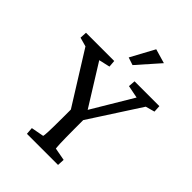

<svg xmlns="http://www.w3.org/2000/svg" viewBox="-222 -869 972 972"><g transform="rotate(45 264.5 -383.0)"><path d="M480.5 -522.5 280.3 -212.9 304.7 -279.3V-186.5Q304.7 -149.4 305.2 -124.5Q305.7 -99.6 306.2 -84.5Q306.6 -69.3 307.6 -61.5Q308.6 -53.7 308.6 -50.8L377 -38.1L375 0H152.3L149.4 -38.1L217.8 -50.8Q218.8 -53.7 219.7 -61.5Q220.7 -69.3 221.2 -84.5Q221.7 -99.6 222.2 -124.5Q222.7 -149.4 222.7 -186.5V-279.3L242.2 -212.9L48.8 -522.5L0 -536.1L2 -573.2H204.1L207 -536.1L147.5 -522.5L291 -292H277.3L415 -522.5L346.7 -536.1L349.6 -573.2H527.3L529.3 -536.1ZM284.2 -624 243.2 -637.7 312.5 -765.6 389.6 -743.2Z"/></g></svg>

Font: Crimson Pro ExtraLight
Style: Regular
Weight: 400
Version: Version 1.002